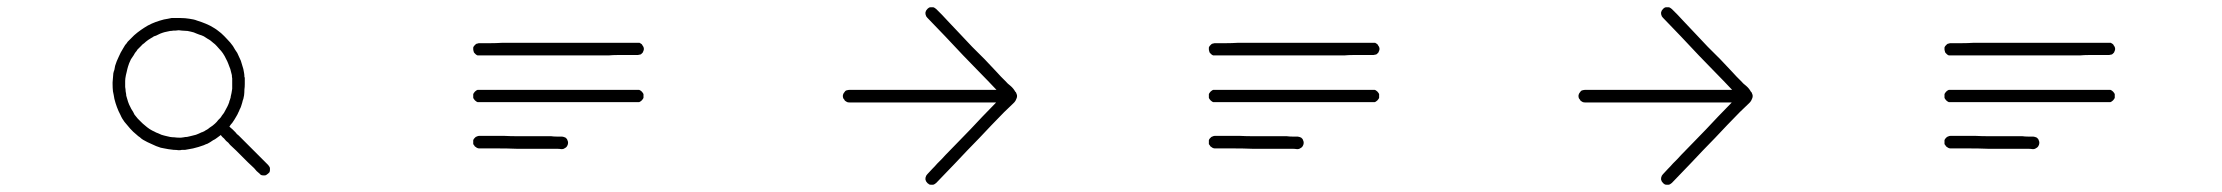

<svg xmlns="http://www.w3.org/2000/svg" viewBox="-20 -759 6040 522"><path d="M645.5 -530.3Q645.5 -522.5 644.5 -515.6Q644.5 -507.8 643.6 -500Q642.6 -495.1 641.6 -490.2Q639.6 -485.4 638.7 -480.5Q637.7 -476.6 635.7 -470.7Q633.8 -464.8 631.8 -461.9Q630.9 -460 629.9 -457Q628.9 -455.1 627.9 -453.1Q626 -448.2 623 -443.4Q620.1 -438.5 617.2 -433.6Q614.3 -429.7 611.3 -424.8Q607.4 -420.9 604.5 -416Q596.7 -407.2 587.9 -398.4Q579.1 -390.6 569.3 -383.8Q564.5 -379.9 559.6 -377.9Q555.7 -375 550.8 -372.1Q546.9 -370.1 543.9 -368.2Q540 -367.2 534.2 -364.3Q527.3 -362.3 519.5 -359.4Q512.7 -357.4 504.9 -355.5Q499 -354.5 494.1 -353.5Q488.3 -352.5 483.4 -351.6Q477.5 -351.6 474.6 -351.6Q471.7 -350.6 465.8 -350.6Q459 -351.6 452.1 -351.6Q444.3 -352.5 437.5 -353.5Q432.6 -354.5 426.8 -355.5Q421.9 -356.4 417 -357.4Q404.3 -361.3 392.6 -367.2Q380.9 -372.1 369.1 -378.9Q364.3 -381.8 360.4 -385.7Q355.5 -388.7 351.6 -392.6Q341.8 -400.4 334 -409.2Q326.2 -418 318.4 -427.7Q315.4 -432.6 312.5 -436.5Q309.6 -441.4 307.6 -446.3Q301.8 -457 297.9 -467.8Q293.9 -478.5 291 -490.2Q290 -496.1 289.1 -501Q288.1 -505.9 287.1 -510.7Q286.1 -520.5 286.1 -530.3Q286.1 -533.2 286.1 -535.2Q287.1 -546.9 288.1 -559.6Q289.1 -564.5 291 -569.3Q292 -575.2 293 -580.1Q296.9 -592.8 302.7 -604.5Q307.6 -616.2 314.5 -627Q317.4 -631.8 320.3 -636.7Q324.2 -640.6 327.1 -645.5Q335.9 -654.3 344.7 -663.1Q353.5 -670.9 363.3 -677.7Q367.2 -680.7 372.1 -683.6Q377 -686.5 381.8 -689.5Q392.6 -695.3 403.3 -699.2Q414.1 -703.1 425.8 -706.1Q430.7 -707 436.5 -708Q441.4 -709 446.3 -710Q456.1 -710 464.8 -710Q467.8 -710 470.7 -710Q483.4 -710 495.1 -708Q501 -707 505.9 -706.1Q510.7 -705.1 515.6 -703.1Q528.3 -699.2 540 -694.3Q551.8 -689.5 562.5 -682.6Q567.4 -679.7 572.3 -675.8Q576.2 -672.9 581.1 -668.9Q589.8 -661.1 597.7 -652.3Q606.4 -643.6 613.3 -633.8Q616.2 -628.9 619.1 -624Q622.1 -620.1 625 -615.2Q629.9 -604.5 634.8 -593.8Q638.7 -582 641.6 -571.3Q642.6 -565.4 643.6 -560.5Q644.5 -555.7 644.5 -549.8Q645.5 -548.8 645.5 -546.9Q645.5 -544.9 645.5 -543Q645.5 -538.1 645.5 -536.1Q645.5 -533.2 645.5 -530.3ZM534.2 -401.4Q538.1 -404.3 542 -406.2Q545.9 -408.2 548.8 -411.1Q559.6 -418 564.5 -422.9Q569.3 -427.7 569.3 -427.7Q573.2 -432.6 573.2 -432.6Q573.2 -432.6 578.1 -437.5Q581.1 -440.4 583 -444.3Q585.9 -448.2 588.9 -452.1Q590.8 -456.1 594.7 -462.9Q598.6 -469.7 600.6 -474.6Q601.6 -477.5 602.5 -479.5Q603.5 -481.4 603.5 -483.4Q604.5 -485.4 604.5 -486.3Q605.5 -487.3 605.5 -489.3Q607.4 -493.2 607.4 -497.1Q608.4 -501 609.4 -505.9Q610.4 -511.7 611.3 -517.6Q611.3 -524.4 611.3 -530.3Q611.3 -531.2 611.3 -531.2Q611.3 -531.2 611.3 -531.2Q611.3 -539.1 611.3 -539.1Q611.3 -539.1 611.3 -545.9Q610.4 -549.8 610.4 -554.7Q609.4 -558.6 608.4 -562.5Q606.4 -572.3 603.5 -578.1Q601.6 -584 600.6 -585.9Q597.7 -592.8 597.7 -592.8Q597.7 -592.8 594.7 -598.6Q592.8 -602.5 590.8 -606.4Q587.9 -610.4 585.9 -614.3Q581.1 -621.1 577.1 -625Q573.2 -628.9 569.3 -633.8Q564.5 -638.7 564.5 -638.7Q564.5 -638.7 559.6 -642.6Q555.7 -645.5 552.7 -648.4Q548.8 -651.4 544.9 -653.3Q539.1 -657.2 534.2 -660.2Q528.3 -663.1 521.5 -665Q521.5 -665 521.5 -665Q521.5 -665 521.5 -665Q513.7 -668 513.7 -668Q513.7 -668 506.8 -670.9Q502.9 -671.9 499 -672.9Q494.1 -673.8 490.2 -674.8Q480.5 -675.8 474.6 -675.8Q467.8 -676.8 465.8 -676.8Q457 -675.8 457 -675.8Q457 -675.8 451.2 -675.8Q446.3 -674.8 442.4 -674.8Q438.5 -673.8 433.6 -672.9Q427.7 -671.9 421.9 -669.9Q416 -668 410.2 -665Q410.2 -665 410.2 -665Q410.2 -665 410.2 -665Q404.3 -662.1 404.3 -662.1Q404.3 -662.1 398.4 -660.2Q394.5 -657.2 390.6 -655.3Q386.7 -653.3 382.8 -650.4Q376 -645.5 372.1 -641.6Q367.2 -638.7 363.3 -633.8Q358.4 -628.9 358.4 -628.9Q358.4 -628.9 353.5 -624Q351.6 -620.1 348.6 -617.2Q345.7 -613.3 343.8 -609.4Q338.9 -602.5 335.9 -597.7Q334 -592.8 331.1 -586.9Q328.1 -578.1 328.1 -578.1Q328.1 -578.1 326.2 -571.3Q325.2 -567.4 324.2 -562.5Q323.2 -558.6 322.3 -554.7Q320.3 -544.9 320.3 -539.1Q320.3 -533.2 320.3 -530.3Q320.3 -522.5 320.3 -522.5Q320.3 -522.5 321.3 -515.6Q321.3 -510.7 322.3 -506.8Q323.2 -502.9 323.2 -499Q326.2 -488.3 328.1 -482.4Q330.1 -476.6 331.1 -474.6Q334 -468.8 334 -468.8Q334 -468.8 336.9 -462.9Q338.9 -459 341.8 -455.1Q343.8 -451.2 345.7 -447.3Q351.6 -440.4 354.5 -436.5Q358.4 -432.6 363.3 -427.7Q368.2 -422.9 368.2 -422.9Q368.2 -422.9 373 -418.9Q376 -416 379.9 -413.1Q383.8 -410.2 386.7 -408.2Q394.5 -403.3 399.4 -401.4Q404.3 -398.4 410.2 -396.5Q418.9 -392.6 418.9 -392.6Q418.9 -392.6 425.8 -390.6Q429.7 -389.6 433.6 -388.7Q438.5 -387.7 442.4 -386.7Q448.2 -385.7 454.1 -385.7Q460 -384.8 465.8 -384.8Q472.7 -384.8 472.7 -384.8Q472.7 -384.8 479.5 -385.7Q483.4 -386.7 488.3 -386.7Q492.2 -387.7 497.1 -388.7Q504.9 -390.6 512.7 -392.6Q520.5 -395.5 528.3 -399.4Q530.3 -399.4 531.2 -400.4Q532.2 -401.4 534.2 -401.4ZM582 -389.6Q580.1 -391.6 579.1 -393.6Q577.1 -396.5 577.1 -398.4Q576.2 -401.4 577.1 -404.3Q577.1 -406.2 578.1 -409.2Q580.1 -411.1 582 -413.1Q584 -415 585.9 -416Q587.9 -418 590.8 -418Q593.8 -418.9 596.7 -418Q598.6 -418 601.6 -417Q603.5 -415 605.5 -413.1Q609.4 -410.2 612.3 -407.2Q616.2 -403.3 619.1 -400.4Q622.1 -397.5 624 -394.5Q627 -392.6 629.9 -389.6Q637.7 -381.8 646.5 -373Q654.3 -365.2 662.1 -357.4Q673.8 -345.7 685.5 -334Q697.3 -322.3 709 -310.5Q710.9 -308.6 711.9 -306.6Q713.9 -303.7 713.9 -301.8Q713.9 -299.8 713.9 -298.8Q713.9 -296.9 713.9 -295.9Q713.9 -293.9 712.9 -291Q710.9 -289.1 709 -287.1Q707 -285.2 705.1 -284.2Q703.1 -282.2 700.2 -282.2Q698.2 -282.2 697.3 -282.2Q695.3 -282.2 694.3 -282.2Q692.4 -282.2 689.5 -283.2Q687.5 -285.2 685.5 -287.1Q681.6 -290 677.7 -293.9Q673.8 -297.9 670.9 -301.8Q662.1 -309.6 654.3 -317.4Q646.5 -325.2 638.7 -333Q629.9 -341.8 622.1 -349.6Q614.3 -357.4 605.5 -365.2Q603.5 -368.2 600.6 -371.1Q597.7 -373 594.7 -376Q591.8 -378.9 588.9 -382.8Q585 -385.7 582 -389.6Z M1712.9 -642.6Q1715.8 -642.6 1718.8 -642.6Q1720.7 -641.6 1723.6 -639.6Q1725.6 -638.7 1726.6 -635.7Q1728.5 -633.8 1729.5 -630.9Q1730.5 -628.9 1730.5 -626Q1730.5 -623 1729.5 -621.1Q1728.5 -618.2 1727.5 -616.2Q1725.6 -614.3 1723.6 -612.3Q1721.7 -610.4 1718.8 -610.4Q1715.8 -609.4 1713.9 -609.4Q1699.2 -609.4 1685.5 -609.4Q1671.9 -609.4 1658.2 -609.4Q1646.5 -609.4 1635.7 -608.4Q1624 -608.4 1613.3 -608.4Q1579.1 -608.4 1545.9 -608.4Q1512.7 -608.4 1478.5 -608.4Q1429.7 -608.4 1380.9 -608.4Q1332 -608.4 1283.2 -608.4Q1280.3 -608.4 1278.3 -608.4Q1275.4 -609.4 1273.4 -611.3Q1271.5 -613.3 1269.5 -615.2Q1267.6 -617.2 1267.6 -620.1Q1266.6 -622.1 1266.6 -625Q1266.6 -627.9 1266.6 -629.9Q1267.6 -632.8 1269.5 -634.8Q1271.5 -636.7 1273.4 -638.7Q1275.4 -640.6 1278.3 -640.6Q1280.3 -641.6 1283.2 -641.6Q1298.8 -641.6 1313.5 -641.6Q1329.1 -641.6 1344.7 -642.6Q1377.9 -642.6 1412.1 -642.6Q1445.3 -642.6 1478.5 -642.6Q1512.7 -642.6 1545.9 -642.6Q1579.1 -642.6 1613.3 -642.6Q1624 -642.6 1635.7 -642.6Q1646.5 -642.6 1657.2 -642.6Q1671.9 -642.6 1685.5 -642.6Q1699.2 -642.6 1712.9 -642.6ZM1712.9 -514.6Q1715.8 -514.6 1717.8 -514.6Q1720.7 -513.7 1722.7 -511.7Q1724.6 -510.7 1726.6 -507.8Q1728.5 -505.9 1729.5 -502.9Q1729.5 -501 1729.5 -498Q1729.5 -495.1 1729.5 -493.2Q1728.5 -490.2 1726.6 -488.3Q1724.6 -485.4 1722.7 -484.4Q1720.7 -482.4 1717.8 -481.4Q1715.8 -481.4 1712.9 -481.4Q1699.2 -481.4 1685.5 -481.4Q1670.9 -481.4 1657.2 -481.4Q1646.5 -481.4 1634.8 -481.4Q1624 -481.4 1612.3 -481.4Q1579.1 -481.4 1545.9 -481.4Q1511.7 -481.4 1478.5 -481.4Q1429.7 -481.4 1380.9 -481.4Q1332 -481.4 1283.2 -481.4Q1280.3 -481.4 1278.3 -481.4Q1275.4 -482.4 1273.4 -484.4Q1271.5 -485.4 1269.5 -488.3Q1267.6 -490.2 1266.6 -493.2Q1266.6 -495.1 1266.6 -498Q1266.6 -501 1266.6 -502.9Q1267.6 -505.9 1269.5 -507.8Q1271.5 -510.7 1273.4 -511.7Q1275.4 -513.7 1278.3 -514.6Q1280.3 -514.6 1283.2 -514.6Q1298.8 -514.6 1313.5 -514.6Q1329.1 -514.6 1344.7 -514.6Q1377.9 -514.6 1412.1 -514.6Q1445.3 -514.6 1478.5 -514.6Q1511.7 -514.6 1545.9 -514.6Q1579.1 -514.6 1612.3 -514.6Q1624 -514.6 1634.8 -514.6Q1646.5 -514.6 1657.2 -514.6Q1670.9 -514.6 1685.5 -514.6Q1699.2 -514.6 1712.9 -514.6ZM1507.8 -387.7Q1509.8 -387.7 1512.7 -386.7Q1515.6 -385.7 1517.6 -384.8Q1519.5 -382.8 1521.5 -380.9Q1522.5 -378.9 1523.4 -376Q1524.4 -374 1524.4 -371.1Q1524.4 -368.2 1523.4 -365.2Q1522.5 -363.3 1521.5 -361.3Q1519.5 -358.4 1517.6 -357.4Q1514.6 -355.5 1512.7 -354.5Q1509.8 -353.5 1506.8 -353.5Q1500 -354.5 1493.2 -354.5Q1485.4 -354.5 1478.5 -354.5Q1472.7 -354.5 1466.8 -354.5Q1460.9 -354.5 1455.1 -354.5Q1437.5 -354.5 1419.9 -354.5Q1402.3 -354.5 1384.8 -354.5Q1359.4 -355.5 1334 -355.5Q1308.6 -355.5 1283.2 -355.5Q1280.3 -355.5 1278.3 -356.4Q1275.4 -357.4 1273.4 -359.4Q1270.5 -360.4 1269.5 -363.3Q1267.6 -365.2 1266.6 -367.2Q1266.6 -370.1 1266.6 -373Q1266.6 -376 1266.6 -377.9Q1267.6 -380.9 1269.5 -382.8Q1271.5 -384.8 1273.4 -386.7Q1275.4 -387.7 1278.3 -388.7Q1280.3 -389.6 1283.2 -389.6Q1291 -389.6 1299.8 -389.6Q1307.6 -389.6 1315.4 -389.6Q1333 -389.6 1350.6 -389.6Q1368.2 -388.7 1385.7 -388.7Q1402.3 -388.7 1419.9 -388.7Q1437.5 -388.7 1455.1 -388.7Q1460.9 -388.7 1466.8 -388.7Q1472.7 -388.7 1478.5 -388.7Q1485.4 -387.7 1493.2 -387.7Q1500 -387.7 1507.8 -387.7Z M2705.1 -498Q2695.3 -507.8 2685.5 -518.6Q2675.8 -528.3 2666 -539.1Q2649.4 -556.6 2631.8 -574.2Q2615.2 -590.8 2598.6 -608.4Q2574.2 -634.8 2549.8 -660.2Q2525.4 -685.5 2501 -710.9Q2499 -712.9 2498 -714.8Q2497.1 -717.8 2496.1 -720.7Q2496.1 -722.7 2496.1 -725.6Q2497.1 -728.5 2498 -730.5Q2500 -733.4 2502 -735.4Q2503.9 -737.3 2505.9 -738.3Q2507.8 -739.3 2510.7 -739.3Q2511.7 -739.3 2512.7 -739.3Q2514.6 -739.3 2516.6 -739.3Q2518.6 -739.3 2521.5 -737.3Q2523.4 -736.3 2525.4 -734.4Q2533.2 -726.6 2541 -718.8Q2548.8 -710 2556.6 -702.1Q2573.2 -684.6 2589.8 -667Q2606.4 -649.4 2623 -631.8Q2639.6 -615.2 2657.2 -597.7Q2673.8 -580.1 2690.4 -562.5Q2696.3 -556.6 2701.2 -550.8Q2707 -544.9 2712.9 -539.1Q2719.7 -531.2 2727.5 -525.4Q2735.4 -518.6 2740.2 -509.8Q2750 -491.2 2734.4 -477.5Q2718.8 -462.9 2710 -454.1Q2693.4 -436.5 2675.8 -418.9Q2659.2 -401.4 2642.6 -383.8Q2626 -366.2 2609.4 -349.6Q2592.8 -332 2576.2 -314.5Q2563.5 -300.8 2550.8 -288.1Q2538.1 -274.4 2525.4 -261.7Q2523.4 -259.8 2521.5 -258.8Q2518.6 -256.8 2516.6 -256.8Q2514.6 -256.8 2512.7 -256.8Q2511.7 -256.8 2510.7 -256.8Q2507.8 -256.8 2505.9 -257.8Q2503.9 -259.8 2502 -260.7Q2500 -262.7 2498 -265.6Q2497.1 -267.6 2496.1 -270.5Q2496.1 -273.4 2496.1 -275.4Q2497.1 -278.3 2498 -281.2Q2499 -283.2 2501 -285.2Q2507.8 -293 2514.6 -299.8Q2521.5 -306.6 2528.3 -314.5Q2534.2 -320.3 2540 -326.2Q2545.9 -332 2550.8 -337.9Q2568.4 -355.5 2585 -373Q2601.6 -390.6 2618.2 -407.2Q2634.8 -424.8 2651.4 -442.4Q2668 -460 2685.5 -477.5Q2690.4 -482.4 2695.3 -488.3Q2700.2 -493.2 2705.1 -498ZM2289.1 -480.5Q2286.1 -480.5 2283.2 -481.4Q2281.2 -482.4 2278.3 -484.4Q2276.4 -485.4 2275.4 -488.3Q2273.4 -490.2 2272.5 -492.2Q2271.5 -495.1 2271.5 -498Q2271.5 -501 2272.5 -502.9Q2273.4 -505.9 2275.4 -507.8Q2276.4 -509.8 2278.3 -511.7Q2281.2 -513.7 2283.2 -513.7Q2286.1 -514.6 2289.1 -514.6Q2302.7 -514.6 2317.4 -514.6Q2331.1 -514.6 2345.7 -514.6Q2357.4 -514.6 2368.2 -514.6Q2379.9 -514.6 2391.6 -514.6Q2425.8 -514.6 2460 -514.6Q2494.1 -514.6 2528.3 -514.6Q2578.1 -514.6 2627.9 -514.6Q2677.7 -514.6 2728.5 -514.6Q2730.5 -514.6 2733.4 -513.7Q2736.3 -513.7 2738.3 -511.7Q2740.2 -509.8 2742.2 -507.8Q2743.2 -505.9 2744.1 -502.9Q2745.1 -501 2745.1 -498Q2745.1 -495.1 2744.1 -492.2Q2743.2 -490.2 2742.2 -488.3Q2740.2 -485.4 2738.3 -484.4Q2736.3 -482.4 2733.4 -481.4Q2730.5 -480.5 2728.5 -480.5Q2712.9 -480.5 2696.3 -480.5Q2680.7 -480.5 2665 -480.5Q2630.9 -480.5 2596.7 -480.5Q2562.5 -480.5 2528.3 -480.5Q2494.1 -480.5 2460 -480.5Q2425.8 -480.5 2391.6 -480.5Q2379.9 -480.5 2368.2 -480.5Q2357.4 -480.5 2345.7 -480.5Q2331.1 -480.5 2317.4 -480.5Q2302.7 -480.5 2289.1 -480.5Z M3712.9 -642.6Q3715.8 -642.6 3718.8 -642.6Q3720.7 -641.6 3723.6 -639.6Q3725.6 -638.7 3726.6 -635.7Q3728.5 -633.8 3729.5 -630.9Q3730.5 -628.9 3730.5 -626Q3730.5 -623 3729.5 -621.1Q3728.5 -618.2 3727.5 -616.2Q3725.6 -614.3 3723.6 -612.3Q3721.7 -610.4 3718.8 -610.4Q3715.8 -609.4 3713.9 -609.4Q3699.2 -609.4 3685.5 -609.4Q3671.9 -609.4 3658.2 -609.4Q3646.5 -609.4 3635.7 -608.4Q3624 -608.4 3613.3 -608.4Q3579.1 -608.4 3545.9 -608.4Q3512.7 -608.4 3478.5 -608.4Q3429.7 -608.4 3380.9 -608.4Q3332 -608.4 3283.2 -608.4Q3280.3 -608.4 3278.3 -608.4Q3275.4 -609.4 3273.4 -611.3Q3271.5 -613.3 3269.5 -615.2Q3267.6 -617.2 3267.6 -620.1Q3266.6 -622.1 3266.6 -625Q3266.6 -627.9 3266.6 -629.9Q3267.6 -632.8 3269.5 -634.8Q3271.5 -636.7 3273.4 -638.7Q3275.4 -640.6 3278.3 -640.6Q3280.3 -641.6 3283.2 -641.6Q3298.8 -641.6 3313.5 -641.6Q3329.1 -641.6 3344.7 -642.6Q3377.9 -642.6 3412.1 -642.6Q3445.3 -642.6 3478.5 -642.6Q3512.7 -642.6 3545.9 -642.6Q3579.1 -642.6 3613.3 -642.6Q3624 -642.6 3635.7 -642.6Q3646.5 -642.6 3657.2 -642.6Q3671.9 -642.6 3685.5 -642.6Q3699.2 -642.6 3712.9 -642.6ZM3712.9 -514.6Q3715.8 -514.6 3717.8 -514.6Q3720.7 -513.7 3722.7 -511.7Q3724.6 -510.7 3726.6 -507.8Q3728.5 -505.9 3729.5 -502.9Q3729.5 -501 3729.5 -498Q3729.5 -495.1 3729.5 -493.2Q3728.5 -490.2 3726.6 -488.3Q3724.6 -485.4 3722.7 -484.4Q3720.7 -482.4 3717.8 -481.4Q3715.8 -481.4 3712.9 -481.4Q3699.2 -481.4 3685.5 -481.4Q3670.9 -481.4 3657.2 -481.4Q3646.5 -481.4 3634.8 -481.4Q3624 -481.4 3612.3 -481.4Q3579.1 -481.4 3545.9 -481.4Q3511.7 -481.4 3478.5 -481.4Q3429.7 -481.4 3380.9 -481.4Q3332 -481.4 3283.2 -481.4Q3280.3 -481.4 3278.3 -481.4Q3275.4 -482.4 3273.4 -484.4Q3271.5 -485.4 3269.5 -488.3Q3267.6 -490.2 3266.6 -493.2Q3266.6 -495.1 3266.6 -498Q3266.6 -501 3266.6 -502.9Q3267.6 -505.9 3269.5 -507.8Q3271.5 -510.7 3273.4 -511.7Q3275.4 -513.7 3278.3 -514.6Q3280.3 -514.6 3283.2 -514.6Q3298.8 -514.6 3313.5 -514.6Q3329.1 -514.6 3344.7 -514.6Q3377.9 -514.6 3412.1 -514.6Q3445.3 -514.6 3478.5 -514.6Q3511.7 -514.6 3545.9 -514.6Q3579.1 -514.6 3612.3 -514.6Q3624 -514.6 3634.8 -514.6Q3646.5 -514.6 3657.2 -514.6Q3670.9 -514.6 3685.5 -514.6Q3699.2 -514.6 3712.9 -514.6ZM3507.8 -387.7Q3509.8 -387.7 3512.7 -386.7Q3515.6 -385.7 3517.6 -384.8Q3519.5 -382.8 3521.5 -380.9Q3522.5 -378.9 3523.4 -376Q3524.4 -374 3524.4 -371.1Q3524.4 -368.2 3523.4 -365.2Q3522.5 -363.3 3521.5 -361.3Q3519.5 -358.4 3517.6 -357.4Q3514.6 -355.5 3512.7 -354.5Q3509.8 -353.5 3506.8 -353.5Q3500 -354.5 3493.2 -354.5Q3485.4 -354.5 3478.5 -354.5Q3472.7 -354.5 3466.8 -354.5Q3460.9 -354.5 3455.1 -354.5Q3437.5 -354.5 3419.9 -354.5Q3402.3 -354.5 3384.8 -354.5Q3359.4 -355.5 3334 -355.5Q3308.6 -355.5 3283.2 -355.5Q3280.3 -355.5 3278.3 -356.4Q3275.4 -357.4 3273.4 -359.4Q3270.5 -360.4 3269.5 -363.3Q3267.6 -365.2 3266.6 -367.2Q3266.6 -370.1 3266.6 -373Q3266.6 -376 3266.6 -377.9Q3267.6 -380.9 3269.5 -382.8Q3271.5 -384.8 3273.4 -386.7Q3275.4 -387.7 3278.3 -388.7Q3280.3 -389.6 3283.2 -389.6Q3291 -389.6 3299.8 -389.6Q3307.6 -389.6 3315.4 -389.6Q3333 -389.6 3350.6 -389.6Q3368.2 -388.7 3385.7 -388.7Q3402.3 -388.7 3419.9 -388.7Q3437.5 -388.7 3455.1 -388.7Q3460.9 -388.7 3466.8 -388.7Q3472.7 -388.7 3478.5 -388.7Q3485.4 -387.7 3493.2 -387.7Q3500 -387.7 3507.8 -387.7Z M4705.1 -498Q4695.3 -507.8 4685.5 -518.6Q4675.8 -528.3 4666 -539.1Q4649.4 -556.6 4631.8 -574.2Q4615.2 -590.8 4598.6 -608.4Q4574.2 -634.8 4549.8 -660.2Q4525.4 -685.5 4501 -710.9Q4499 -712.9 4498 -714.8Q4497.1 -717.8 4496.1 -720.7Q4496.1 -722.7 4496.1 -725.6Q4497.1 -728.5 4498 -730.5Q4500 -733.4 4502 -735.4Q4503.9 -737.3 4505.9 -738.3Q4507.8 -739.3 4510.7 -739.3Q4511.7 -739.3 4512.7 -739.3Q4514.6 -739.3 4516.6 -739.3Q4518.6 -739.3 4521.5 -737.3Q4523.4 -736.3 4525.4 -734.4Q4533.2 -726.6 4541 -718.8Q4548.8 -710 4556.6 -702.1Q4573.2 -684.6 4589.8 -667Q4606.4 -649.4 4623 -631.8Q4639.6 -615.2 4657.2 -597.7Q4673.8 -580.1 4690.4 -562.5Q4696.3 -556.6 4701.2 -550.8Q4707 -544.9 4712.9 -539.1Q4719.7 -531.2 4727.5 -525.4Q4735.4 -518.6 4740.2 -509.8Q4750 -491.2 4734.4 -477.5Q4718.8 -462.9 4710 -454.1Q4693.4 -436.5 4675.8 -418.9Q4659.2 -401.4 4642.6 -383.8Q4626 -366.2 4609.4 -349.6Q4592.8 -332 4576.2 -314.5Q4563.5 -300.8 4550.8 -288.1Q4538.1 -274.4 4525.4 -261.7Q4523.4 -259.8 4521.5 -258.8Q4518.6 -256.8 4516.6 -256.8Q4514.6 -256.8 4512.7 -256.8Q4511.7 -256.8 4510.7 -256.8Q4507.8 -256.8 4505.9 -257.8Q4503.9 -259.8 4502 -260.7Q4500 -262.7 4498 -265.6Q4497.1 -267.6 4496.1 -270.5Q4496.1 -273.4 4496.1 -275.4Q4497.1 -278.3 4498 -281.2Q4499 -283.2 4501 -285.2Q4507.8 -293 4514.6 -299.8Q4521.5 -306.6 4528.3 -314.5Q4534.2 -320.3 4540 -326.2Q4545.9 -332 4550.8 -337.9Q4568.4 -355.5 4585 -373Q4601.6 -390.6 4618.2 -407.2Q4634.8 -424.8 4651.4 -442.4Q4668 -460 4685.5 -477.5Q4690.4 -482.4 4695.3 -488.3Q4700.2 -493.2 4705.1 -498ZM4289.1 -480.5Q4286.1 -480.5 4283.2 -481.4Q4281.2 -482.4 4278.3 -484.4Q4276.4 -485.4 4275.4 -488.3Q4273.4 -490.2 4272.5 -492.2Q4271.5 -495.1 4271.5 -498Q4271.5 -501 4272.5 -502.9Q4273.4 -505.9 4275.4 -507.8Q4276.4 -509.8 4278.3 -511.7Q4281.2 -513.7 4283.2 -513.7Q4286.1 -514.6 4289.1 -514.6Q4302.7 -514.6 4317.4 -514.6Q4331.1 -514.6 4345.7 -514.6Q4357.4 -514.6 4368.2 -514.6Q4379.9 -514.6 4391.6 -514.6Q4425.8 -514.6 4460 -514.6Q4494.1 -514.6 4528.3 -514.6Q4578.1 -514.6 4627.9 -514.6Q4677.7 -514.6 4728.5 -514.6Q4730.5 -514.6 4733.4 -513.7Q4736.3 -513.7 4738.3 -511.7Q4740.2 -509.8 4742.2 -507.8Q4743.2 -505.9 4744.1 -502.9Q4745.1 -501 4745.1 -498Q4745.1 -495.1 4744.1 -492.2Q4743.2 -490.2 4742.2 -488.3Q4740.2 -485.4 4738.3 -484.4Q4736.3 -482.4 4733.4 -481.4Q4730.5 -480.5 4728.5 -480.5Q4712.9 -480.5 4696.3 -480.5Q4680.7 -480.5 4665 -480.5Q4630.9 -480.5 4596.7 -480.5Q4562.5 -480.5 4528.3 -480.5Q4494.1 -480.5 4460 -480.5Q4425.8 -480.5 4391.6 -480.5Q4379.9 -480.5 4368.2 -480.5Q4357.4 -480.5 4345.7 -480.5Q4331.1 -480.5 4317.4 -480.5Q4302.7 -480.5 4289.1 -480.5Z M5712.9 -642.6Q5715.8 -642.6 5718.8 -642.6Q5720.7 -641.6 5723.6 -639.6Q5725.6 -638.7 5726.6 -635.7Q5728.5 -633.8 5729.5 -630.9Q5730.5 -628.9 5730.5 -626Q5730.5 -623 5729.5 -621.1Q5728.5 -618.2 5727.5 -616.2Q5725.6 -614.3 5723.6 -612.3Q5721.7 -610.4 5718.8 -610.4Q5715.8 -609.4 5713.9 -609.4Q5699.2 -609.4 5685.5 -609.4Q5671.9 -609.4 5658.2 -609.4Q5646.5 -609.4 5635.7 -608.4Q5624 -608.4 5613.3 -608.4Q5579.1 -608.4 5545.9 -608.4Q5512.7 -608.4 5478.5 -608.4Q5429.7 -608.4 5380.9 -608.4Q5332 -608.4 5283.2 -608.4Q5280.3 -608.4 5278.3 -608.4Q5275.4 -609.4 5273.4 -611.3Q5271.5 -613.3 5269.5 -615.2Q5267.6 -617.2 5267.6 -620.1Q5266.6 -622.1 5266.6 -625Q5266.6 -627.9 5266.6 -629.9Q5267.6 -632.8 5269.5 -634.8Q5271.5 -636.7 5273.4 -638.7Q5275.4 -640.6 5278.3 -640.6Q5280.3 -641.6 5283.2 -641.6Q5298.8 -641.6 5313.5 -641.6Q5329.1 -641.6 5344.7 -642.6Q5377.9 -642.6 5412.1 -642.6Q5445.3 -642.6 5478.5 -642.6Q5512.7 -642.6 5545.9 -642.6Q5579.1 -642.6 5613.3 -642.6Q5624 -642.6 5635.7 -642.6Q5646.5 -642.6 5657.2 -642.6Q5671.9 -642.6 5685.5 -642.6Q5699.2 -642.6 5712.9 -642.6ZM5712.9 -514.6Q5715.8 -514.6 5717.8 -514.6Q5720.7 -513.7 5722.7 -511.7Q5724.6 -510.7 5726.6 -507.8Q5728.5 -505.9 5729.5 -502.9Q5729.5 -501 5729.5 -498Q5729.5 -495.1 5729.5 -493.2Q5728.5 -490.2 5726.6 -488.3Q5724.6 -485.4 5722.7 -484.4Q5720.7 -482.4 5717.8 -481.4Q5715.8 -481.4 5712.9 -481.4Q5699.2 -481.4 5685.5 -481.4Q5670.9 -481.4 5657.2 -481.4Q5646.5 -481.4 5634.8 -481.4Q5624 -481.4 5612.3 -481.4Q5579.1 -481.4 5545.9 -481.4Q5511.7 -481.4 5478.5 -481.4Q5429.7 -481.4 5380.9 -481.4Q5332 -481.4 5283.2 -481.4Q5280.3 -481.4 5278.3 -481.4Q5275.4 -482.4 5273.4 -484.4Q5271.5 -485.4 5269.5 -488.3Q5267.6 -490.2 5266.6 -493.2Q5266.6 -495.1 5266.6 -498Q5266.6 -501 5266.6 -502.9Q5267.6 -505.9 5269.5 -507.8Q5271.5 -510.7 5273.4 -511.7Q5275.4 -513.7 5278.3 -514.6Q5280.3 -514.6 5283.2 -514.6Q5298.8 -514.6 5313.5 -514.6Q5329.1 -514.6 5344.7 -514.6Q5377.9 -514.6 5412.1 -514.6Q5445.3 -514.6 5478.5 -514.6Q5511.7 -514.6 5545.9 -514.6Q5579.1 -514.6 5612.3 -514.6Q5624 -514.6 5634.8 -514.6Q5646.5 -514.6 5657.2 -514.6Q5670.9 -514.6 5685.5 -514.6Q5699.2 -514.6 5712.9 -514.6ZM5507.8 -387.7Q5509.8 -387.7 5512.7 -386.7Q5515.6 -385.7 5517.6 -384.8Q5519.5 -382.8 5521.5 -380.9Q5522.5 -378.9 5523.4 -376Q5524.4 -374 5524.4 -371.1Q5524.4 -368.2 5523.4 -365.2Q5522.5 -363.3 5521.5 -361.3Q5519.5 -358.4 5517.6 -357.4Q5514.6 -355.5 5512.7 -354.5Q5509.8 -353.5 5506.8 -353.5Q5500 -354.5 5493.2 -354.5Q5485.4 -354.5 5478.5 -354.5Q5472.7 -354.5 5466.8 -354.5Q5460.9 -354.5 5455.1 -354.5Q5437.5 -354.5 5419.9 -354.5Q5402.3 -354.5 5384.8 -354.5Q5359.4 -355.5 5334 -355.5Q5308.6 -355.5 5283.2 -355.5Q5280.3 -355.5 5278.3 -356.4Q5275.4 -357.4 5273.4 -359.4Q5270.5 -360.4 5269.5 -363.3Q5267.6 -365.2 5266.6 -367.2Q5266.6 -370.1 5266.6 -373Q5266.6 -376 5266.6 -377.9Q5267.6 -380.9 5269.5 -382.8Q5271.5 -384.8 5273.4 -386.7Q5275.4 -387.7 5278.3 -388.7Q5280.3 -389.6 5283.2 -389.6Q5291 -389.6 5299.8 -389.6Q5307.6 -389.6 5315.4 -389.6Q5333 -389.6 5350.6 -389.6Q5368.2 -388.7 5385.7 -388.7Q5402.3 -388.7 5419.9 -388.7Q5437.5 -388.7 5455.1 -388.7Q5460.9 -388.7 5466.8 -388.7Q5472.7 -388.7 5478.5 -388.7Q5485.4 -387.7 5493.2 -387.7Q5500 -387.7 5507.8 -387.7Z"/></svg>

Font: LetsEatIcons
Style: Regular
Weight: 400
Designer: Swedish Technologies
Foundry: Swedish Technologies
Version: Version 1.26.0